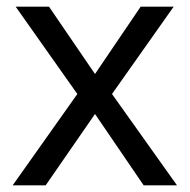

<svg xmlns="http://www.w3.org/2000/svg" viewBox="-20 -556 569 576"><path d="M212 -274 27 -536H127L265 -334L402 -536H501L316 -274L511 0H411L265 -214L117 0H18Z"/></svg>

Font: Noto Music
Style: Regular
Weight: 400
Designer: Monotype Design Team, Benjamin Yang
Foundry: Monotype Imaging Inc.
Version: Version 2.002; ttfautohint (v1.8.4.7-5d5b)